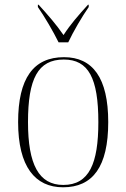

<svg xmlns="http://www.w3.org/2000/svg" viewBox="-20 -786 537 816"><path d="M229 -606H270C291 -651 329 -716 357 -756V-766H354C313 -721 279 -682 250 -637C219 -682 185 -721 144 -766H141V-756C169 -716 207 -651 229 -606ZM248 10C374 10 440 -77 440 -267C440 -455 374 -543 252 -543C122 -543 57 -453 57 -267C57 -78 129 10 248 10ZM249 0C145 0 99 -87 99 -267C99 -451 141 -533 251 -533C356 -533 398 -454 398 -267C398 -91 359 0 249 0Z"/></svg>

Font: Noto Serif Display SemiCondensed ExtraLight
Style: Regular
Weight: 200
Width: 4
Designer: Monotype Design Team
Foundry: Monotype Imaging Inc.
Version: Version 2.009